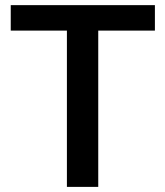

<svg xmlns="http://www.w3.org/2000/svg" viewBox="-20 -731 647 751"><path d="M585.9 -611.3H364.3V0H241.7V-611.3H22V-710.9H585.9Z"/></svg>

Font: Vazir Medium FD-UI
Style: Medium-FD-UI
Weight: 500
Designer: Saber Rastikerdar
Foundry: Saber Rastikerdar
Version: Version 30.1.0